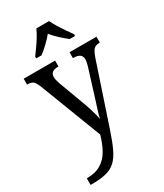

<svg xmlns="http://www.w3.org/2000/svg" viewBox="-244 -857 1010 1186"><g transform="rotate(-30 261.5 -263.5)"><path d="M34 192Q96 192 136 167.5Q176 143 200.5 99.5Q225 56 241 -1L72 -441Q59 -473 46.5 -483.5Q34 -494 7 -494H4V-536H228V-494H225Q170 -494 170 -452Q170 -433 180 -404L244 -232Q259 -192 271.5 -151Q284 -110 288 -85Q294 -113 304 -143.5Q314 -174 324 -206L385 -402Q394 -430 394 -451Q394 -494 334 -494H331V-536H523V-494H520Q493 -494 479 -480Q465 -466 449 -418L309 1Q285 74 263 120.5Q241 167 214 192.5Q187 218 146.5 228.5Q106 239 43 239H34ZM134 -619Q148 -638 166.5 -664Q185 -690 201.5 -717Q218 -744 227 -766H318Q328 -744 344.5 -717Q361 -690 379 -664Q397 -638 411 -619V-606H373Q347 -626 320 -651Q293 -676 272 -702Q251 -676 224.5 -651Q198 -626 172 -606H134Z"/></g></svg>

Font: Noto Serif Sinhala SemiCondensed
Style: Regular
Weight: 400
Width: 4
Designer: Jelle Bosma - Monotype Design Team
Foundry: Monotype Imaging Inc.
Version: Version 2.007; ttfautohint (v1.8.4.7-5d5b)